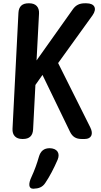

<svg xmlns="http://www.w3.org/2000/svg" viewBox="-20 -806 615 1166"><path d="M181 -20 195 -290 238 -351 405 -6C420 25 442 38 475 38H495C535 38 549 8 528 -33L333 -423L542 -713C571 -754 555 -786 505 -786H495C463 -786 440 -775 422 -749L202 -439L217 -724C219 -763 197 -786 158 -786H153C115 -786 94 -767 92 -728L56 -24C54 15 76 38 115 38H120C158 38 179 19 181 -20ZM181 340H184C215 339 238 331 255 305C281 267 308 215 330 164C347 123 326 95 282 94C246 94 226 112 216 147C205 186 190 228 171 269C151 311 154 340 181 340Z"/></svg>

Font: 寒蝉团圆体 Round
Style: Regular
Weight: 500
Designer: 寒蝉字型
Version: Version 2.700;Glyphs 3.1.1 (3135)